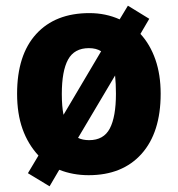

<svg xmlns="http://www.w3.org/2000/svg" viewBox="-20 -605 625 674"><path d="M544 -276Q544 -140 477 -65Q410 10 291 10Q236 10 188 -9L154 49L78 3L115 -59Q78 -99 59 -152.5Q40 -206 40 -276Q40 -412 107 -485.5Q174 -559 294 -559Q351 -559 400 -537L429 -585L504 -539L473 -486Q507 -449 525.5 -396Q544 -343 544 -276ZM197 -275Q197 -231 203 -202L335 -425Q318 -436 292 -436Q241 -436 219 -396Q197 -356 197 -275ZM387 -276Q387 -311 384 -340L254 -121Q270 -113 293 -113Q344 -113 365.5 -154Q387 -195 387 -276Z"/></svg>

Font: Noto Sans Tamil SemiCondensed ExtraBold
Style: Regular
Weight: 800
Width: 4
Designer: Jelle Bosma - Monotype Design Team
Foundry: Monotype Imaging Inc.
Version: Version 2.004; ttfautohint (v1.8.4.7-5d5b)